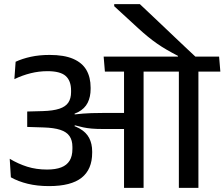

<svg xmlns="http://www.w3.org/2000/svg" viewBox="-20 -908 1085 928"><path d="M532 -888V-878L648 -771.5Q673 -748.5 694.8 -730.8Q716.5 -713 738.8 -697.5Q761 -682 785.5 -667.8Q810 -653.5 840 -638V-619H928.5V-630.5Q912.5 -645.5 885.2 -671Q858 -696.5 825.8 -727.2Q793.5 -758 760.8 -789Q728 -820 700.5 -846Q673 -872 656 -888ZM939 0V-587.5H844.5V0ZM1045 -562 1039 -634.5H737L744.5 -562ZM780 -562 774.5 -634.5H481L487 -562ZM579.5 0H674V-589H579.5ZM27 -140.5 32.5 -51Q68 -31 114 -19.8Q160 -8.5 217 -8.5Q323.5 -8.5 374.5 -49Q425.5 -89.5 425.5 -169.5V-176Q425.5 -213 411 -241Q396.5 -269 363.5 -287.5Q330.5 -306 275 -314.5L274 -347Q326 -349.5 357.8 -366.2Q389.5 -383 403.8 -411.5Q418 -440 418 -478V-484.5Q418 -534.5 397.5 -569.8Q377 -605 333.2 -623.8Q289.5 -642.5 220 -642.5Q170 -642.5 128.8 -633.5Q87.5 -624.5 55.5 -609.5L49.5 -525.5Q88 -544 128 -554Q168 -564 209.5 -564Q271.5 -564 297.5 -540.8Q323.5 -517.5 323.5 -470.5V-463Q323.5 -432 310.2 -412.2Q297 -392.5 267 -382.5Q237 -372.5 186 -371L111.5 -369V-294.5L191 -292Q240.5 -290.5 271.2 -280.5Q302 -270.5 316 -250.2Q330 -230 330 -198V-188Q330 -153.5 316.5 -131.5Q303 -109.5 275.8 -99Q248.5 -88.5 207.5 -88.5Q155.5 -88.5 111.8 -102.2Q68 -116 27 -140.5ZM269 -355V-306.5L339 -291L341.5 -302.5Q363 -296.5 381.8 -292.5Q400.5 -288.5 422.8 -286.5Q445 -284.5 476.5 -284.5H613.5V-362H474.5Q443 -362 421.5 -361.2Q400 -360.5 381.5 -359Q363 -357.5 341 -355L340 -363.5Z"/></svg>

Font: Anek Devanagari Medium Medium
Style: Regular
Weight: 500
Version: Version 1.003